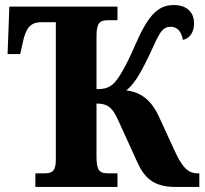

<svg xmlns="http://www.w3.org/2000/svg" viewBox="-20 -740 810 760"><path d="M120 0H445V-54H409C376 -54 362 -62 362 -118V-330C399 -330 422 -321 446 -268L524 -97C551 -38 586 0 675 0H769V-54H761C722 -54 699 -82 670 -146L612 -272C579 -348 533 -376 480 -382C509 -406 532 -440 572 -524C609 -604 619 -634 656 -634C686 -634 699 -609 704 -582C733 -589 748 -613 748 -648C748 -691 720 -720 668 -720C602 -720 564 -675 513 -557C482 -485 453 -435 436 -416C416 -394 397 -387 362 -387V-596C362 -652 376 -660 409 -660H445V-714H17L10 -526H60L70 -571C82 -629 100 -652 144 -652H201V-109C201 -68 191 -54 159 -54H120Z"/></svg>

Font: Noto Serif Condensed ExtraBold
Style: Regular
Weight: 800
Width: 3
Designer: Monotype Design Team
Foundry: Monotype Imaging Inc.
Version: Version 2.013